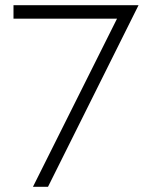

<svg xmlns="http://www.w3.org/2000/svg" viewBox="-20 -720 561 740"><path d="M32 -648H431L107 0H165L514 -700H32Z"/></svg>

Font: Jost Light
Style: Regular
Weight: 300
Version: Version 3.710